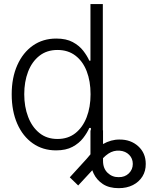

<svg xmlns="http://www.w3.org/2000/svg" viewBox="-20 -748 756 970"><path d="M437 -89.4H500.5V64.9Q500.5 103 523.7 125.2Q546.9 147.5 579.6 147Q610.8 147.5 630.9 127.9Q650.9 108.4 650.9 80.1Q650.9 52.7 632.6 34.2Q614.3 15.6 585 13.2Q553.7 10.7 527.6 28.1Q501.5 45.4 474.6 81.5L375 189L332.5 147.9L417.5 54.7Q457.5 3.9 499.5 -19.8Q541.5 -43.5 583.5 -43Q640.6 -43.5 678.5 -9Q716.3 25.4 716.3 80.1Q716.8 115.7 699.5 143.6Q682.1 171.4 651.4 187Q620.6 202.6 579.6 202.6Q531.2 202.6 499.8 181.9Q468.3 161.1 452.9 128.4Q437.5 95.7 437 60.1ZM263.2 11.7Q196.3 11.7 145.8 -23.7Q95.2 -59.1 67.1 -123Q39.1 -187 39.1 -271.5Q39.1 -355.5 67.4 -418.9Q95.7 -482.4 146.2 -517.8Q196.8 -553.2 264.2 -553.2Q314.5 -553.2 347.4 -535.4Q380.4 -517.6 400.4 -491.7Q420.4 -465.8 431.2 -441.4H437V-727.5H499.5V0H439V-101.6H431.2Q420.4 -76.7 399.9 -50.3Q379.4 -23.9 346.2 -6.1Q313 11.7 263.2 11.7ZM270.5 -45.9Q323.7 -45.9 360.8 -75.2Q397.9 -104.5 417.7 -155.5Q437.5 -206.5 437.5 -272Q437.5 -337.9 418 -388.2Q398.4 -438.5 361.1 -467Q323.7 -495.6 270.5 -495.6Q216.3 -495.6 178.7 -465.8Q141.1 -436 121.8 -385.5Q102.5 -335 102.5 -272Q102.5 -209 122.1 -157.7Q141.6 -106.4 179 -76.2Q216.3 -45.9 270.5 -45.9Z"/></svg>

Font: Inter Tight Light
Style: Regular
Weight: 300
Designer: Rasmus Andersson
Foundry: rsms
Version: Version 3.004